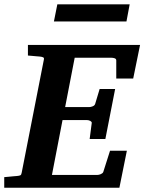

<svg xmlns="http://www.w3.org/2000/svg" viewBox="-35 -882 678 902"><path d="M590.8 -513.2H511.2V-598.1Q511.2 -605.5 503.7 -608.2Q496.1 -610.8 487.8 -610.8H315.9L271 -378.9H383.8Q391.6 -378.9 400.6 -382.6Q409.7 -386.2 412.1 -394L433.1 -463.9H505.9L460 -229H386.2L396 -304.2Q396.5 -307.1 394.5 -309.6Q392.6 -312 389.2 -314Q385.7 -315.9 381.6 -316.9Q377.4 -317.9 374 -317.9H258.8L209 -60.1H421.9Q429.7 -60.1 438.7 -64Q447.8 -67.9 450.2 -74.2L481.9 -173.8H561L525.9 0H-15.1V-49.8Q-3.9 -50.8 7.1 -51.8Q18.1 -52.7 26.4 -53.7Q36.1 -54.7 44.9 -55.2Q56.2 -56.2 60.8 -58.6Q65.4 -61 66.9 -70.8L170.9 -601.1Q173.3 -609.9 168 -612.5Q162.6 -615.2 152.8 -616.2Q144 -616.7 134.8 -617.7Q126.5 -618.7 116.2 -619.4Q106 -620.1 96.2 -621.1V-670.9H623ZM559.1 -781.2H218.3L234.4 -861.8H574.2Z"/></svg>

Font: Charis SIL Phon
Style: Bold Italic
Weight: 700
Italic angle: -11°
Foundry: SIL International
Version: Version 5.000